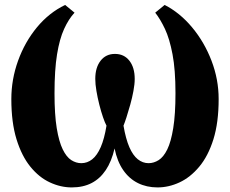

<svg xmlns="http://www.w3.org/2000/svg" viewBox="-20 -766 954 796"><path d="M277.5 11Q231.5 11 186.8 -9.8Q142 -30.5 106 -74.8Q70 -119 48.5 -188.5Q27 -258 27 -355.5Q27 -437 55 -514.5Q83 -592 133.2 -652.8Q183.5 -713.5 250 -745.5L289 -713.5Q264.5 -687 245.8 -646Q227 -605 216.5 -540.8Q206 -476.5 206 -379Q206 -291 215.2 -234.8Q224.5 -178.5 240 -146.8Q255.5 -115 275.5 -102.2Q295.5 -89.5 317 -89.5Q342 -89.5 362.2 -105.5Q382.5 -121.5 397.5 -155.8Q412.5 -190 421.5 -245Q415 -257 407 -280.2Q399 -303.5 391.8 -332Q384.5 -360.5 379.8 -388.8Q375 -417 375 -439Q375 -486 397 -514.2Q419 -542.5 456.5 -542.5Q494.5 -542.5 516.5 -514.2Q538.5 -486 538.5 -439Q538.5 -417 533.2 -388.8Q528 -360.5 520 -332Q512 -303.5 504.5 -280.2Q497 -257 492 -245Q501.5 -190 516.2 -156Q531 -122 551.2 -105.8Q571.5 -89.5 596 -89.5Q617.5 -89.5 637.8 -102.2Q658 -115 673.5 -146.5Q689 -178 698.2 -234.8Q707.5 -291.5 707.5 -380Q707.5 -477 695.2 -541.2Q683 -605.5 663.8 -646.2Q644.5 -687 623.5 -713.5L662.5 -745.5Q725.5 -713.5 776.2 -652.8Q827 -592 856.8 -514.5Q886.5 -437 886.5 -355.5Q886.5 -258 864.8 -188.5Q843 -119 806 -74.8Q769 -30.5 724.2 -9.8Q679.5 11 633 11Q588 11 551.8 -7Q515.5 -25 490.8 -60.8Q466 -96.5 455 -150.5Q442.5 -96.5 418.5 -60.8Q394.5 -25 359.5 -7Q324.5 11 277.5 11Z"/></svg>

Font: Merriweather 28pt Black
Style: Regular
Weight: 900
Version: Version 2.100